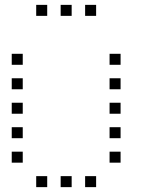

<svg xmlns="http://www.w3.org/2000/svg" viewBox="-20 -793 640 785"><path d="M129 -773Q128 -773 128 -773Q128 -773 128 -772V-729Q128 -728 128 -728Q128 -728 129 -728H172Q173 -728 173 -728Q173 -728 173 -729V-772Q173 -773 173 -773Q173 -773 172 -773ZM229 -773Q228 -773 228 -773Q228 -773 228 -772V-729Q228 -728 228 -728Q228 -728 229 -728H272Q273 -728 273 -728Q273 -728 273 -729V-772Q273 -773 273 -773Q273 -773 272 -773ZM329 -773Q328 -773 328 -773Q328 -773 328 -772V-729Q328 -728 328 -728Q328 -728 329 -728H372Q373 -728 373 -728Q373 -728 373 -729V-772Q373 -773 373 -773Q373 -773 372 -773ZM29 -573Q28 -573 28 -573Q28 -573 28 -572V-529Q28 -528 28 -528Q28 -528 29 -528H72Q73 -528 73 -528Q73 -528 73 -529V-572Q73 -573 73 -573Q73 -573 72 -573ZM429 -573Q428 -573 428 -573Q428 -573 428 -572V-529Q428 -528 428 -528Q428 -528 429 -528H472Q473 -528 473 -528Q473 -528 473 -529V-572Q473 -573 473 -573Q473 -573 472 -573ZM29 -473Q28 -473 28 -473Q28 -473 28 -472V-429Q28 -428 28 -428Q28 -428 29 -428H72Q73 -428 73 -428Q73 -428 73 -429V-472Q73 -473 73 -473Q73 -473 72 -473ZM429 -473Q428 -473 428 -473Q428 -473 428 -472V-429Q428 -428 428 -428Q428 -428 429 -428H472Q473 -428 473 -428Q473 -428 473 -429V-472Q473 -473 473 -473Q473 -473 472 -473ZM29 -373Q28 -373 28 -373Q28 -373 28 -372V-329Q28 -328 28 -328Q28 -328 29 -328H72Q73 -328 73 -328Q73 -328 73 -329V-372Q73 -373 73 -373Q73 -373 72 -373ZM429 -373Q428 -373 428 -373Q428 -373 428 -372V-329Q428 -328 428 -328Q428 -328 429 -328H472Q473 -328 473 -328Q473 -328 473 -329V-372Q473 -373 473 -373Q473 -373 472 -373ZM29 -273Q28 -273 28 -273Q28 -273 28 -272V-229Q28 -228 28 -228Q28 -228 29 -228H72Q73 -228 73 -228Q73 -228 73 -229V-272Q73 -273 73 -273Q73 -273 72 -273ZM429 -273Q428 -273 428 -273Q428 -273 428 -272V-229Q428 -228 428 -228Q428 -228 429 -228H472Q473 -228 473 -228Q473 -228 473 -229V-272Q473 -273 473 -273Q473 -273 472 -273ZM29 -173Q28 -173 28 -173Q28 -173 28 -172V-129Q28 -128 28 -128Q28 -128 29 -128H72Q73 -128 73 -128Q73 -128 73 -129V-172Q73 -173 73 -173Q73 -173 72 -173ZM429 -173Q428 -173 428 -173Q428 -173 428 -172V-129Q428 -128 428 -128Q428 -128 429 -128H472Q473 -128 473 -128Q473 -128 473 -129V-172Q473 -173 473 -173Q473 -173 472 -173ZM129 -73Q128 -73 128 -73Q128 -73 128 -72V-29Q128 -28 128 -28Q128 -28 129 -28H172Q173 -28 173 -28Q173 -28 173 -29V-72Q173 -73 173 -73Q173 -73 172 -73ZM229 -73Q228 -73 228 -73Q228 -73 228 -72V-29Q228 -28 228 -28Q228 -28 229 -28H272Q273 -28 273 -28Q273 -28 273 -29V-72Q273 -73 273 -73Q273 -73 272 -73ZM329 -73Q328 -73 328 -73Q328 -73 328 -72V-29Q328 -28 328 -28Q328 -28 329 -28H372Q373 -28 373 -28Q373 -28 373 -29V-72Q373 -73 373 -73Q373 -73 372 -73Z"/></svg>

Font: Doto Light
Style: Regular
Weight: 300
Monospace: yes
Version: Version 1.000